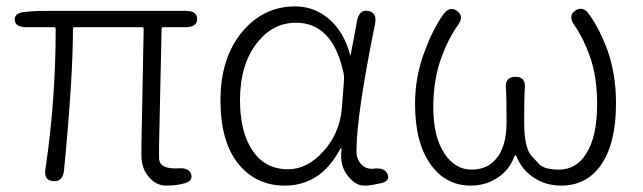

<svg xmlns="http://www.w3.org/2000/svg" viewBox="-20 -567 2008 600"><path d="M539 10Q519 13 499 13Q468 13 445 -14Q422 -41 422 -80Q422 -98 422 -116L429 -477Q429 -482 424 -482H213Q208 -482 208 -477Q208 -323 180 -34Q176 2 146 -1Q116 -3 122 -39Q154 -254 154 -477Q154 -482 149 -482H63Q27 -482 26 -505Q25 -528 61 -530L83 -532Q102 -533 121 -533H560Q596 -533 596 -508Q596 -482 560 -482H490Q485 -482 485 -477L477 -110Q477 -92 477 -74Q477 -37 539 -41Q573 -43 578 -20Q583 2 547 8Z M870 13Q779 13 724 -56Q669 -125 669 -254Q669 -388 739 -470Q805 -547 902 -547Q959 -547 1003 -512Q1054 -471 1074 -396Q1075 -391 1076 -396L1096 -503Q1103 -538 1131 -533Q1159 -527 1152 -492Q1094 -207 1094 -95Q1094 -69 1109.5 -53Q1125 -37 1149 -40Q1182 -44 1191 -23Q1200 -1 1169 6L1158 8Q1138 13 1117 13Q1092 13 1068 -16Q1041 -48 1047 -99Q1048 -104 1046 -104Q1044 -104 1040 -96Q980 13 870 13ZM880 -38Q940 -38 990.5 -94Q1041 -150 1048 -226L1055 -316Q1056 -331 1052 -346Q1017 -496 905 -496Q833 -496 784 -434Q730 -366 730 -254Q730 -154 769.5 -96Q809 -38 880 -38Z M1451 13Q1375 13 1328 -50Q1277 -118 1277 -242Q1277 -329 1308 -409Q1332 -474 1364 -520Q1385 -550 1408 -533Q1432 -516 1410 -487Q1382 -448 1360 -389Q1334 -319 1334 -232Q1334 -140 1369 -87Q1402 -37 1454 -37Q1501 -37 1529 -69Q1563 -107 1563 -185.5Q1563 -264 1561 -290Q1557 -327 1591 -327Q1624 -327 1620 -290Q1618 -264 1618 -185.5Q1618 -107 1640 -81Q1652 -68 1664 -55Q1680 -37 1727 -37Q1781 -37 1812 -87Q1846 -140 1846 -242Q1846 -328 1823 -392Q1803 -448 1775 -488Q1754 -518 1778 -534Q1802 -550 1822 -521Q1855 -474 1878 -411Q1905 -336 1905 -244Q1905 -117 1857 -50Q1812 13 1734 13Q1687 13 1651 -10Q1612 -35 1596 -74Q1593 -82 1591 -82Q1589 -82 1586 -75Q1571 -35 1534 -11Q1497 13 1451 13Z"/></svg>

Font: Resource Han Rounded JP Light
Style: Regular
Weight: 300
Designer: Cyano Hao (round all glyphs); Ryoko NISHIZUKA 西塚涼子 (kana, bopomofo & ideographs); Paul D. Hunt (Latin, Greek & Cyrillic)
Foundry: Cyano Hao
Version: 0.990